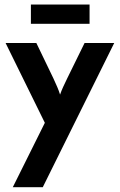

<svg xmlns="http://www.w3.org/2000/svg" viewBox="-20 -603 519 832"><path d="M35.4 208.3 174.3 -70.8 4.2 -416.7H137.5L211.1 -263.9Q220.8 -243.1 228.1 -226Q235.4 -209 240.3 -193.1Q245.8 -209 253.5 -226Q261.1 -243.1 271.5 -263.9L346.5 -416.7H475L165.3 208.3ZM113.9 -500V-583.3H368.1V-500Z"/></svg>

Font: Afacad Flux
Style: Bold
Weight: 700
Designer: Kristian Moeller
Foundry: Dicotype
Version: Version 1.100